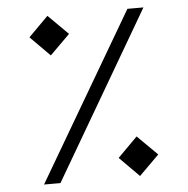

<svg xmlns="http://www.w3.org/2000/svg" viewBox="-50 -725 757 774"><g transform="rotate(-5 328.5 -338.0)"><path d="M493.7 -676.3H558.6L163.6 0H97.2ZM485.8 -160.6 566.4 -80.6 485.8 -0.5 406.2 -80.6ZM169.9 -676.3 250.5 -596.2 169.9 -516.1 90.3 -596.2Z"/></g></svg>

Font: Estedad-FD Regular
Style: FD-Regular
Weight: 400
Designer: Amin Abedi
Version: Version 7.3